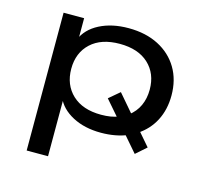

<svg xmlns="http://www.w3.org/2000/svg" viewBox="-100 -611 960 903"><g transform="rotate(15 380.5 -160.0)"><path d="M104 180V-491H204V-384H196Q219 -439 278.5 -469.5Q338 -500 419 -500Q503 -500 565 -468Q627 -436 661 -379Q695 -322 695 -246Q695 -177 667 -123Q639 -69 586 -35L588 -53L650 19L599 64L523 -24L549 -15Q520 -3 487.5 3Q455 9 419 9Q339 9 280.5 -22Q222 -53 200 -105H208V180ZM398 -73Q423 -73 444 -76.5Q465 -80 485 -88L481 -73L409 -156L461 -200L545 -102L525 -109Q557 -133 573 -168Q589 -203 589 -246Q589 -324 538.5 -371Q488 -418 398 -418Q308 -418 257.5 -371Q207 -324 207 -246Q207 -168 257.5 -120.5Q308 -73 398 -73Z"/></g></svg>

Font: Nunito Sans 10pt Expanded Medium
Style: Regular
Weight: 500
Width: 7
Designer: Vernon Adams
Foundry: Vernon Adams
Version: Version 3.101;gftools[0.9.27]